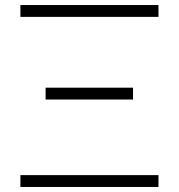

<svg xmlns="http://www.w3.org/2000/svg" viewBox="-20 -742 709 762"><path d="M609 -675V-722H61V-675ZM508 -347V-394H161V-347ZM609 0V-47H61V0Z"/></svg>

Font: Perun ExtraLight
Style: Regular
Weight: 200
Foundry: Copyright (c) Stefan Peev, Context Ltd, 2016
Version: Version 1.089